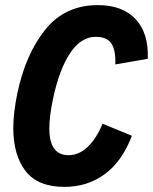

<svg xmlns="http://www.w3.org/2000/svg" viewBox="-20 -721 598 751"><path d="M32 -220Q32 -280 48 -357Q80 -509 157 -605Q234 -701 363 -701Q459 -701 510.5 -646Q562 -591 558 -491L431 -469Q433 -524 416 -550.5Q399 -577 354 -577Q297 -577 254.5 -513.5Q212 -450 188 -337Q173 -268 173 -218Q173 -114 248 -114Q290 -114 324.5 -148Q359 -182 381 -237L496 -190Q458 -90 390 -40Q322 10 232 10Q128 10 80 -52Q32 -114 32 -220Z"/></svg>

Font: Decalotype
Style: Bold Italic
Weight: 700
Italic angle: -12°
Designer: Alfredo Marco Pradil
Foundry: Alfredo Marco Pradil
Version: Version 1.0